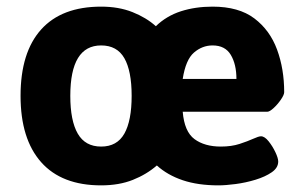

<svg xmlns="http://www.w3.org/2000/svg" viewBox="-20 -551 915 579"><path d="M285 8Q166 8 104 -62Q42 -132 42 -262Q42 -393 104 -462Q166 -531 285 -531Q338 -531 379.5 -514.5Q421 -498 450 -472Q482 -503 525.5 -517Q569 -531 621 -531Q700 -531 747 -495.5Q794 -460 815.5 -401.5Q837 -343 837 -273Q837 -265 827 -250.5Q817 -236 805 -225Q793 -214 786 -214H531Q536 -154 566.5 -131.5Q597 -109 646 -109Q678 -109 702.5 -117Q727 -125 743.5 -132.5Q760 -140 767 -140Q778 -140 790 -125Q802 -110 810.5 -92Q819 -74 819 -64Q819 -45 799.5 -31.5Q780 -18 750.5 -9Q721 0 690.5 4Q660 8 639 8Q577 8 531 -7.5Q485 -23 453 -52Q422 -25 380.5 -8.5Q339 8 285 8ZM285 -109Q333 -109 355 -148Q377 -187 377 -262Q377 -337 355 -375.5Q333 -414 285 -414Q192 -414 192 -262Q192 -187 214.5 -148Q237 -109 285 -109ZM531 -313H693Q693 -357 676 -385.5Q659 -414 621 -414Q590 -414 565 -392.5Q540 -371 531 -313Z"/></svg>

Font: Asap
Style: Bold
Weight: 700
Designer: Pablo Cosgaya
Foundry: Omnibus-Type
Version: Version 3.001; ttfautohint (v1.8.3)